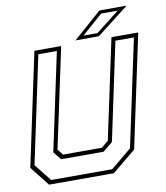

<svg xmlns="http://www.w3.org/2000/svg" viewBox="-92 -924 864 1000"><g transform="rotate(-10 340.5 -424.0)"><path d="M86 0 5 -103 132 -700H273.5L161 -172L185 -141.5H390L427 -172L539.5 -700H681L554 -103L429 0ZM101 -22H424L534 -113L654.5 -678.5H556.5L447 -162L395.5 -119.5H171L137 -162L247 -678.5H149L29 -113ZM352 -716 502 -848H645.5L475.5 -716ZM397.5 -733.5H471.5L595.5 -830.5H508Z"/></g></svg>

Font: Tourney ExtraLight
Style: Italic
Weight: 250
Italic angle: -12°
Version: Version 1.015